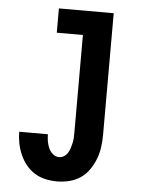

<svg xmlns="http://www.w3.org/2000/svg" viewBox="-53 -777 606 827"><g transform="rotate(5 250.0 -363.5)"><path d="M224 8Q199 8 174 2.5Q149 -3 127.5 -16.5Q106 -30 90 -50Q74 -70 64 -93Q54 -116 49 -141Q44 -166 44 -191H168Q168 -176 170.5 -161Q173 -146 179 -132Q185 -118 197 -107.5Q209 -97 224 -97Q236 -97 246 -103.5Q256 -110 262 -120Q268 -130 271.5 -141Q275 -152 277.5 -163.5Q280 -175 280.5 -187Q281 -199 281 -210V-630H168V-735H405V-210Q405 -184 401.5 -157Q398 -130 388.5 -105Q379 -80 363.5 -57.5Q348 -35 326 -20Q304 -5 277.5 1.5Q251 8 224 8Z"/></g></svg>

Font: Iosevka Curly Slab Extrabold
Style: Regular
Weight: 800
Monospace: yes
Designer: Belleve Invis
Foundry: Belleve Invis
Version: Version 22.1.2; ttfautohint (v1.8.4)